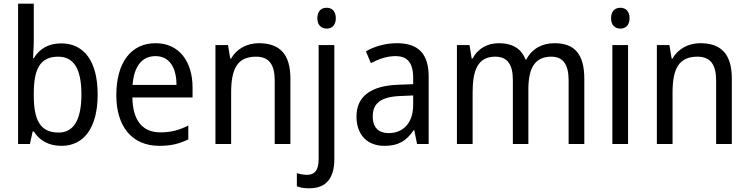

<svg xmlns="http://www.w3.org/2000/svg" viewBox="-20 -780 4059 1040"><path d="M163 -563V-760H78V0H142L157 -68H163C193 -21 241 10 313 10C433 10 509 -86 509 -268C509 -451 433 -545 312 -545C240 -545 193 -514 163 -465H159C160 -490 163 -527 163 -563ZM295 -473C381 -473 421 -405 421 -269C421 -132 380 -62 297 -62C197 -62 163 -131 163 -263V-273C163 -401 194 -473 295 -473Z M823 -546C691 -546 610 -443 610 -264C610 -94 696 10 843 10C906 10 951 -1 1000 -25V-100C950 -75 906 -63 849 -63C752 -63 699 -127 697 -252H1023V-306C1023 -447 950 -546 823 -546ZM822 -476C901 -476 936 -409 936 -320H698C706 -421 749 -476 822 -476Z M1382 -546C1321 -546 1263 -518 1232 -463H1227L1215 -536H1147V0H1232V-278C1232 -408 1266 -473 1367 -473C1437 -473 1468 -430 1468 -345V0H1553V-355C1553 -487 1495 -546 1382 -546Z M1699 -681C1699 -644 1720 -625 1750 -625C1778 -625 1799 -644 1799 -681C1799 -719 1778 -738 1750 -738C1720 -738 1699 -720 1699 -681ZM1655 240C1748 240 1791 184 1791 81V-536H1706V83C1706 145 1682 167 1643 167C1623 167 1605 163 1588 158V229C1605 236 1627 240 1655 240Z M2130 -546C2066 -546 2007 -528 1962 -502L1989 -438C2031 -460 2075 -476 2122 -476C2185 -476 2218 -443 2218 -357V-324L2138 -321C1986 -316 1911 -256 1911 -149C1911 -49 1970 10 2062 10C2139 10 2181 -17 2221 -75H2224L2239 0H2302V-364C2302 -486 2249 -546 2130 -546ZM2150 -260 2218 -263V-213C2218 -111 2162 -59 2085 -59C2033 -59 1999 -87 1999 -149C1999 -218 2039 -256 2150 -260Z M2984 -546C2918 -546 2863 -518 2831 -458H2826C2805 -515 2757 -546 2682 -546C2622 -546 2569 -519 2540 -463H2535L2523 -536H2455V0H2540V-279C2540 -400 2568 -473 2663 -473C2727 -473 2758 -433 2758 -346V0H2842V-296C2842 -411 2877 -473 2966 -473C3029 -473 3060 -432 3060 -345V0H3145V-353C3145 -487 3092 -546 2984 -546Z M3341 -738C3311 -738 3290 -720 3290 -681C3290 -644 3311 -625 3341 -625C3369 -625 3390 -644 3390 -681C3390 -719 3369 -738 3341 -738ZM3382 -536H3297V0H3382Z M3773 -546C3712 -546 3654 -518 3623 -463H3618L3606 -536H3538V0H3623V-278C3623 -408 3657 -473 3758 -473C3828 -473 3859 -430 3859 -345V0H3944V-355C3944 -487 3886 -546 3773 -546Z"/></svg>

Font: Noto Sans Devanagari UI SemiCondensed
Style: Regular
Weight: 400
Width: 4
Designer: Jelle Bosma - Monotype Design Team
Foundry: Monotype Imaging Inc.
Version: Version 2.004